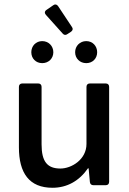

<svg xmlns="http://www.w3.org/2000/svg" viewBox="-20 -846 589 877"><path d="M308.6 -722.7 245.1 -818.4C239.3 -826.2 231.4 -828.1 223.6 -822.3L192.4 -800.8C183.6 -794.9 182.6 -786.1 189.5 -778.3L266.6 -692.4C272.5 -685.5 280.3 -684.6 288.1 -690.4L304.7 -701.2C312.5 -707 314.5 -714.8 308.6 -722.7ZM172.9 -557.6C202.1 -557.6 223.6 -579.1 223.6 -607.4C223.6 -635.7 202.1 -658.2 172.9 -658.2C143.6 -658.2 123 -635.7 123 -607.4C123 -579.1 143.6 -557.6 172.9 -557.6ZM374 -557.6C403.3 -557.6 423.8 -579.1 423.8 -607.4C423.8 -635.7 403.3 -658.2 374 -658.2C344.7 -658.2 323.2 -635.7 323.2 -607.4C323.2 -579.1 344.7 -557.6 374 -557.6ZM375 -449.2V-188.5C375 -117.2 306.6 -76.2 255.9 -76.2C196.3 -76.2 169.9 -107.4 169.9 -186.5V-449.2C169.9 -459 164.1 -464.8 154.3 -464.8H82C72.3 -464.8 66.4 -459 66.4 -449.2V-172.9C66.4 -55.7 113.3 11.7 219.7 11.7C286.1 11.7 341.8 -19.5 381.8 -77.1H384.8L390.6 -14.6C391.6 -4.9 397.5 0 407.2 0H462.9C472.7 0 478.5 -5.9 478.5 -15.6V-449.2C478.5 -459 472.7 -464.8 462.9 -464.8H390.6C380.9 -464.8 375 -459 375 -449.2Z"/></svg>

Font: Ed Sans Neue Medium
Style: Regular
Weight: 500
Designer: Stephen Hutchings
Version: Version 1.004;PS 001.004;hotconv 1.0.88;makeotf.lib2.5.64775